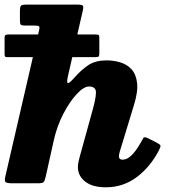

<svg xmlns="http://www.w3.org/2000/svg" viewBox="-28 -800 744 838"><path d="M9 -649.5H138.5L142.5 -668Q146 -681.5 142.5 -685Q139 -688.5 121 -688.5H80.5Q66.5 -688.5 62.8 -692.2Q59 -696 59 -710.5V-752.5Q59 -771.5 64.2 -775.8Q69.5 -780 88 -780H306.5Q329 -780 333.2 -775.5Q337.5 -771 333 -752L309.5 -649.5H389.5Q400 -649.5 402.8 -647Q405.5 -644.5 405.5 -635.5V-567Q405.5 -558 403 -554.2Q400.5 -550.5 388.5 -550.5H287.5L268.5 -467.5Q263 -442.5 267 -437.8Q271 -433 291.5 -455.5Q328.5 -497.5 359.5 -517Q390.5 -536.5 437 -536.5Q467 -536.5 496.2 -528Q525.5 -519.5 545.5 -498.2Q565.5 -477 570.2 -438.8Q575 -400.5 556.5 -341L495 -139Q491 -125.5 491 -118.5Q491 -103 507.5 -103Q544 -103 585 -175.5Q593.5 -190 597.5 -197.5Q601.5 -205 619 -196L653 -179Q670.5 -170 672.2 -165Q674 -160 665 -142.5Q626.5 -69.5 567.5 -26Q508.5 17.5 434 17.5Q375.5 17.5 343.8 -7.5Q312 -32.5 312 -70.5Q312 -82 314.5 -94Q317 -106 320 -116L375 -315.5Q390 -367.5 390.8 -395Q391.5 -422.5 360.5 -422.5Q338 -422.5 307.2 -389.8Q276.5 -357 248.2 -302.8Q220 -248.5 206 -184L171 -27Q167 -10 162 -5Q157 0 136.5 0H26.5Q1 0 -4 -5.5Q-9 -11 -4.5 -31L115.5 -550.5H7.5Q-3.5 -550.5 -5.8 -553Q-8 -555.5 -8 -565.5V-635.5Q-8 -644 -4.2 -646.8Q-0.5 -649.5 9 -649.5Z"/></svg>

Font: Besley* Heavy
Style: Italic
Weight: 800
Italic angle: -13°
Designer: Owen Earl
Foundry: indestructible type*
Version: Version 3.000; ttfautohint (v1.8.3)